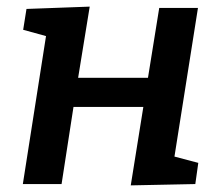

<svg xmlns="http://www.w3.org/2000/svg" viewBox="-20 -556 667 580"><path d="M578 -532 507 -83 579 -64 570 0 375 4 413 -233H202L166 0H49L119 -447L50 -466L60 -529L251 -536L216 -321H427L461 -532Z"/></svg>

Font: Bitter Pro SemiBold
Style: Italic
Weight: 600
Italic angle: -9°
Designer: Sol Matas, and Bitter project Authors
Foundry: Sol Matas
Version: Version 1.010